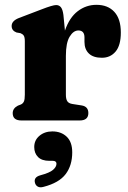

<svg xmlns="http://www.w3.org/2000/svg" viewBox="-20 -512 546 816"><path d="M249.5 -448.5 256 -382Q275 -437.5 310.5 -464.5Q346 -491.5 390 -491.5Q438.5 -491.5 466 -461.5Q493.5 -431.5 493.5 -374Q493.5 -319 471.2 -292.8Q449 -266.5 413 -266.5Q376.5 -266.5 357.8 -284.5Q339 -302.5 339 -334V-354Q338.5 -382.5 313 -382.5Q292 -382.5 276 -356.2Q260 -330 260 -274.5V-109.5Q260 -91 266 -81.8Q272 -72.5 288 -70L326.5 -64Q355.5 -59.5 355.5 -31.5Q355.5 0 318.5 0H71Q34 0 34 -31Q34 -51.5 56 -63L69 -68Q77.5 -72 81.5 -80.5Q85.5 -89 85.5 -109.5V-336.5Q85.5 -354 80.8 -360.8Q76 -367.5 67 -371L50 -374Q29.5 -382 29.5 -401.5Q29.5 -423.5 60.5 -435.5L157.5 -472.5Q204 -490.5 218.5 -490.5Q231.5 -490.5 239 -481Q246.5 -471.5 249.5 -448.5ZM190 171.5Q157.5 171.5 141.5 155.2Q125.5 139 125.5 113Q125.5 83.5 147.8 65Q170 46.5 202.5 46.5Q240 46.5 263.5 69Q287 91.5 287 135.5Q287 191 259 228Q231 265 165.5 282Q150 286.5 140.5 281Q131 275.5 128.5 264.5Q122.5 241 151.5 233Q191 222.5 205.5 209.8Q220 197 220 184Q220 171.5 204 171.5Z"/></svg>

Font: Fraunces 9pt S050
Style: Bold
Weight: 700
Version: Version 1.000; ttfautohint (v1.8.3)